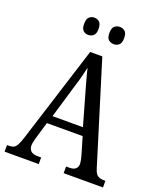

<svg xmlns="http://www.w3.org/2000/svg" viewBox="-163 -1012 935 1115"><g transform="rotate(20 304.5 -455.0)"><path d="M1 0V-41H16Q33 -41 43.5 -47Q54 -53 63 -70Q72 -87 82 -119L270 -714H345L538 -89Q544 -70 551.5 -60Q559 -50 571 -45.5Q583 -41 600 -41H609V0H366V-41H386Q412 -41 424.5 -52Q437 -63 437 -83Q437 -90 435.5 -98Q434 -106 432 -116Q430 -126 427 -135L396 -240H175L146 -142Q143 -134 141 -124Q139 -114 137 -105Q135 -96 135 -87Q135 -66 148 -53.5Q161 -41 190 -41H212V0ZM192 -289H380L327 -475Q319 -505 311 -531.5Q303 -558 297.5 -581Q292 -604 287 -623Q283 -604 277.5 -581.5Q272 -559 265.5 -535.5Q259 -512 250 -485ZM383 -803Q364 -803 350.5 -814.5Q337 -826 337 -856Q337 -886 350.5 -898Q364 -910 383 -910Q401 -910 414.5 -898.5Q428 -887 428 -856Q428 -826 414.5 -814.5Q401 -803 383 -803ZM225 -803Q207 -803 194 -814.5Q181 -826 181 -856Q181 -886 194 -898Q207 -910 225 -910Q243 -910 256.5 -898.5Q270 -887 270 -856Q270 -826 256.5 -814.5Q243 -803 225 -803Z"/></g></svg>

Font: Noto Serif Condensed
Style: Regular
Weight: 400
Width: 3
Designer: Monotype Design Team
Foundry: Monotype Imaging Inc.
Version: Version 2.015